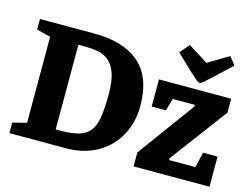

<svg xmlns="http://www.w3.org/2000/svg" viewBox="-98 -888 1377 1053"><g transform="rotate(15 590.5 -361.5)"><path d="M28 0V-60L107 -80V-568L28 -588V-648H337Q504 -648 593.5 -570Q683 -492 683 -329Q683 -233 641 -158.5Q599 -84 523.5 -42Q448 0 349 0ZM289 -85Q354 -85 395 -96Q436 -107 459 -135Q482 -163 490.5 -214Q499 -265 499 -345Q499 -425 482 -469.5Q465 -514 436.5 -535Q408 -556 373.5 -561Q339 -566 305 -566Q296 -566 286.5 -566Q277 -566 268 -566V-85Q273 -85 278.5 -85Q284 -85 289 -85ZM733 0V-79L970 -403V-413H845L825 -343H744V-497H1154V-418L912 -94V-84H1061L1082 -171H1164V0ZM964 -536Q956 -536 942 -548Q928 -560 902 -584L813 -669L859 -723L972 -652L1089 -722L1124 -677L1025 -584Q1000 -561 986 -548.5Q972 -536 964 -536Z"/></g></svg>

Font: Faustina Light ExtraBold
Style: Regular
Weight: 800
Version: Version 1.200